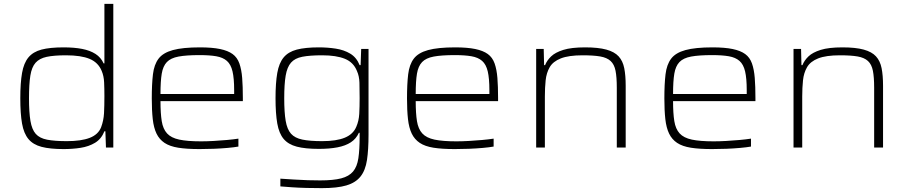

<svg xmlns="http://www.w3.org/2000/svg" viewBox="-20 -763 4702 993"><path d="M309 8Q239 8 195 -3.5Q151 -15 127 -44Q103 -73 94 -124Q85 -175 85 -255Q85 -334 94 -385.5Q103 -437 127 -466Q151 -495 194.5 -506.5Q238 -518 309 -518Q364 -518 405 -510Q446 -502 474 -484Q502 -466 516 -435H520V-743H566V0H528L525 -84H520Q504 -44 471.5 -24.5Q439 -5 397 1.5Q355 8 309 8ZM326 -33Q400 -33 444 -50Q488 -67 503 -105Q516 -140 518 -177.5Q520 -215 520 -267Q520 -304 518.5 -337Q517 -370 506 -396Q488 -440 443.5 -458.5Q399 -477 321 -477Q259 -477 221.5 -469Q184 -461 164 -438.5Q144 -416 137 -372Q130 -328 130 -255Q130 -182 137.5 -137.5Q145 -93 165 -70.5Q185 -48 224 -40.5Q263 -33 326 -33Z M1012 8Q946 8 902 1Q858 -6 831 -24Q804 -42 789.5 -72Q775 -102 770 -147Q765 -192 765 -254Q765 -328 771 -378.5Q777 -429 800 -459.5Q823 -490 874 -504Q925 -518 1014 -518Q1077 -518 1118 -509.5Q1159 -501 1183 -483.5Q1207 -466 1218 -435Q1229 -404 1232.5 -360Q1236 -316 1236 -256V-240H810Q810 -177 816.5 -136.5Q823 -96 844 -73Q865 -50 907 -41Q949 -32 1020 -32Q1050 -32 1085 -34Q1120 -36 1153.5 -39Q1187 -42 1213 -46V-5Q1191 -1 1157 2Q1123 5 1086 6.5Q1049 8 1012 8ZM1191 -257V-297Q1191 -358 1182.5 -394Q1174 -430 1153.5 -448Q1133 -466 1098.5 -472Q1064 -478 1012 -478Q944 -478 903.5 -470.5Q863 -463 843 -442Q823 -421 816.5 -382Q810 -343 810 -277H1211Z M1645 210Q1606 210 1565.5 209Q1525 208 1489 205.5Q1453 203 1430 201V161Q1463 163 1500 165.5Q1537 168 1572 169Q1607 170 1636 170Q1704 170 1744.5 159.5Q1785 149 1806 124Q1827 99 1833.5 55Q1840 11 1840 -56V-76H1836Q1822 -45 1794.5 -27Q1767 -9 1725.5 -1Q1684 7 1629 7Q1559 7 1515 -4.5Q1471 -16 1447 -44.5Q1423 -73 1414 -124.5Q1405 -176 1405 -255Q1405 -334 1414 -385.5Q1423 -437 1447 -466Q1471 -495 1515 -506.5Q1559 -518 1629 -518Q1674 -518 1716.5 -511.5Q1759 -505 1791.5 -485.5Q1824 -466 1840 -426H1845L1848 -510H1886V-67Q1886 11 1878 64.5Q1870 118 1844.5 150Q1819 182 1771.5 196Q1724 210 1645 210ZM1646 -33Q1720 -33 1763.5 -51Q1807 -69 1823 -108Q1836 -138 1838 -174Q1840 -210 1840 -255Q1840 -300 1839 -335Q1838 -370 1826 -396Q1808 -441 1763.5 -459Q1719 -477 1646 -477Q1583 -477 1544 -469.5Q1505 -462 1485 -439Q1465 -416 1457.5 -372Q1450 -328 1450 -255Q1450 -182 1457.5 -138Q1465 -94 1485 -71.5Q1505 -49 1544 -41Q1583 -33 1646 -33Z M2332 8Q2266 8 2222 1Q2178 -6 2151 -24Q2124 -42 2109.5 -72Q2095 -102 2090 -147Q2085 -192 2085 -254Q2085 -328 2091 -378.5Q2097 -429 2120 -459.5Q2143 -490 2194 -504Q2245 -518 2334 -518Q2397 -518 2438 -509.5Q2479 -501 2503 -483.5Q2527 -466 2538 -435Q2549 -404 2552.5 -360Q2556 -316 2556 -256V-240H2130Q2130 -177 2136.5 -136.5Q2143 -96 2164 -73Q2185 -50 2227 -41Q2269 -32 2340 -32Q2370 -32 2405 -34Q2440 -36 2473.5 -39Q2507 -42 2533 -46V-5Q2511 -1 2477 2Q2443 5 2406 6.5Q2369 8 2332 8ZM2511 -257V-297Q2511 -358 2502.5 -394Q2494 -430 2473.5 -448Q2453 -466 2418.5 -472Q2384 -478 2332 -478Q2264 -478 2223.5 -470.5Q2183 -463 2163 -442Q2143 -421 2136.5 -382Q2130 -343 2130 -277H2531Z M2753 0V-510H2792L2794 -426H2799Q2809 -451 2830.5 -471.5Q2852 -492 2893.5 -505Q2935 -518 3006 -518Q3074 -518 3116 -506.5Q3158 -495 3179.5 -471.5Q3201 -448 3208.5 -410.5Q3216 -373 3216 -319V0H3170V-309Q3170 -364 3163.5 -397Q3157 -430 3138 -447.5Q3119 -465 3084.5 -471Q3050 -477 2993 -477Q2921 -477 2880.5 -461Q2840 -445 2823 -415.5Q2806 -386 2802 -347.5Q2798 -309 2798 -264V0Z M3663 8Q3597 8 3553 1Q3509 -6 3482 -24Q3455 -42 3440.5 -72Q3426 -102 3421 -147Q3416 -192 3416 -254Q3416 -328 3422 -378.5Q3428 -429 3451 -459.5Q3474 -490 3525 -504Q3576 -518 3665 -518Q3728 -518 3769 -509.5Q3810 -501 3834 -483.5Q3858 -466 3869 -435Q3880 -404 3883.5 -360Q3887 -316 3887 -256V-240H3461Q3461 -177 3467.5 -136.5Q3474 -96 3495 -73Q3516 -50 3558 -41Q3600 -32 3671 -32Q3701 -32 3736 -34Q3771 -36 3804.5 -39Q3838 -42 3864 -46V-5Q3842 -1 3808 2Q3774 5 3737 6.5Q3700 8 3663 8ZM3842 -257V-297Q3842 -358 3833.5 -394Q3825 -430 3804.5 -448Q3784 -466 3749.5 -472Q3715 -478 3663 -478Q3595 -478 3554.5 -470.5Q3514 -463 3494 -442Q3474 -421 3467.5 -382Q3461 -343 3461 -277H3862Z M4084 0V-510H4123L4125 -426H4130Q4140 -451 4161.5 -471.5Q4183 -492 4224.5 -505Q4266 -518 4337 -518Q4405 -518 4447 -506.5Q4489 -495 4510.5 -471.5Q4532 -448 4539.5 -410.5Q4547 -373 4547 -319V0H4501V-309Q4501 -364 4494.5 -397Q4488 -430 4469 -447.5Q4450 -465 4415.5 -471Q4381 -477 4324 -477Q4252 -477 4211.5 -461Q4171 -445 4154 -415.5Q4137 -386 4133 -347.5Q4129 -309 4129 -264V0Z"/></svg>

Font: Saira Expanded ExtraLight
Style: Regular
Weight: 250
Width: 7
Designer: Hector Gatti with collaboration of the Omnibus-Type team
Foundry: Omnibus-Type
Version: Version 1.101